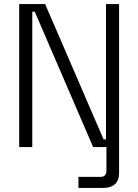

<svg xmlns="http://www.w3.org/2000/svg" viewBox="-20 -720 677 940"><path d="M74 0V-700H201L487 -38H499V-700H563V0H436L150 -663H138V0ZM364 200V146H472Q501 146 501 116V0H563V126Q563 164 542.5 182Q522 200 487 200Z"/></svg>

Font: Space Grotesk Frontify Light
Style: Regular
Weight: 300
Designer: Florian Karsten
Version: Version 2.000